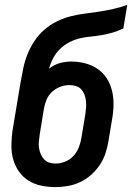

<svg xmlns="http://www.w3.org/2000/svg" viewBox="-20 -755 540 783"><path d="M206 8Q176 8 147.5 2Q119 -4 95.5 -19Q72 -34 56.5 -56.5Q41 -79 33.5 -106.5Q26 -134 26.5 -163.5Q27 -193 31 -222L64 -420Q69 -448 75 -477Q81 -506 92 -533.5Q103 -561 120 -587Q137 -613 160.5 -633.5Q184 -654 211.5 -667.5Q239 -681 268 -688.5Q297 -696 326 -699.5Q355 -703 384 -707.5Q413 -712 442 -718.5Q471 -725 499 -735L483 -639Q462 -629 440.5 -622.5Q419 -616 396 -612Q373 -608 351 -606Q329 -604 307 -599Q285 -594 263.5 -583Q242 -572 225 -555.5Q208 -539 197 -518Q186 -497 180 -475Q200 -491 223.5 -497.5Q247 -504 270 -504Q299 -504 326.5 -497Q354 -490 376.5 -475Q399 -460 414 -437.5Q429 -415 436 -388Q443 -361 443 -332Q443 -303 438 -274L422 -178Q418 -153 409.5 -128Q401 -103 386 -81Q371 -59 350.5 -41Q330 -23 306 -12Q282 -1 256.5 3.5Q231 8 206 8ZM207 -88Q226 -88 246 -96Q266 -104 280 -119.5Q294 -135 301.5 -154.5Q309 -174 312 -193L328 -289Q330 -303 331 -316.5Q332 -330 330.5 -343.5Q329 -357 324.5 -369Q320 -381 311.5 -390.5Q303 -400 290 -404Q277 -408 263 -408Q244 -408 225.5 -401Q207 -394 192 -380Q177 -366 169.5 -347.5Q162 -329 159 -311L142 -207Q140 -193 138.5 -179Q137 -165 139 -152Q141 -139 146 -127Q151 -115 159.5 -105.5Q168 -96 180.5 -92Q193 -88 207 -88Z"/></svg>

Font: Iosevka SS18
Style: Bold Italic
Weight: 700
Italic angle: -9°
Monospace: yes
Designer: Belleve Invis
Foundry: Belleve Invis
Version: Version 25.1.1; ttfautohint (v1.8.4)